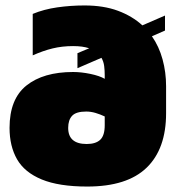

<svg xmlns="http://www.w3.org/2000/svg" viewBox="-20 -674 659 704"><path d="M300 10Q196 10 133 -16Q70 -42 42.5 -90Q15 -138 15 -205Q15 -311 77 -360.5Q139 -410 248 -410Q278 -410 311.5 -403Q345 -396 364 -385V-398Q364 -415 362 -431.5Q360 -448 352 -462L264 -424V-479L307 -497Q295 -501 280.5 -503Q266 -505 248 -505Q208 -505 173 -496.5Q138 -488 100 -471V-623Q141 -640 190 -647Q239 -654 290 -654Q360 -654 412.5 -634.5Q465 -615 502 -581L585 -617V-562L537 -541Q563 -504 576 -456.5Q589 -409 589 -358V-259Q589 -128 517.5 -59Q446 10 300 10ZM298 -146Q331 -146 347.5 -161.5Q364 -177 364 -215V-247Q347 -255 330 -260Q313 -265 296 -265Q259 -265 244.5 -249.5Q230 -234 230 -205Q230 -146 298 -146Z"/></svg>

Font: Kanit Black
Style: Regular
Weight: 900
Designer: Katatrad Team
Foundry: CadsonDemak
Version: Version 2.000; ttfautohint (v1.8.3)